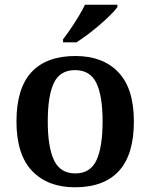

<svg xmlns="http://www.w3.org/2000/svg" viewBox="-20 -786 639 816"><path d="M298 10Q183 10 116.5 -59.5Q50 -129 50 -270Q50 -410 113.5 -479Q177 -548 301 -548Q417 -548 483 -479Q549 -410 549 -270Q549 -129 485.5 -59.5Q422 10 298 10ZM300 -49Q364 -49 390 -105Q416 -161 416 -270Q416 -379 389.5 -433.5Q363 -488 299 -488Q235 -488 209 -433.5Q183 -379 183 -270Q183 -161 209.5 -105Q236 -49 300 -49ZM248 -619Q263 -638 280.5 -664Q298 -690 314.5 -717Q331 -744 341 -766H479V-756Q470 -743 450 -723Q430 -703 404.5 -681Q379 -659 353 -639.5Q327 -620 305 -606H248Z"/></svg>

Font: Noto Serif NP Hmong SemiBold
Style: Regular
Weight: 600
Designer: Dalton Maag Ltd
Foundry: Dalton Maag Ltd
Version: Version 1.001; ttfautohint (v1.8.4.7-5d5b)